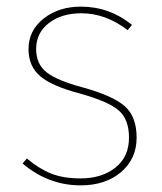

<svg xmlns="http://www.w3.org/2000/svg" viewBox="-20 -549 490 579"><path d="M224 -529Q310 -529 378 -474L365 -458Q299 -509 225 -509Q166 -509 127.5 -479.5Q89 -450 89 -401Q89 -356 120.5 -331Q152 -306 231 -285Q321 -260 356.5 -228.5Q392 -197 392 -134Q392 -70 345 -30Q298 10 223 10Q126 10 48 -56L61 -71Q98 -40 134.5 -25.5Q171 -11 223 -11Q287 -11 328 -43.5Q369 -76 369 -134Q369 -189 338 -216Q307 -243 221 -267Q137 -289 101.5 -319Q66 -349 66 -401Q66 -457 111.5 -493Q157 -529 224 -529Z"/></svg>

Font: FiraGO Thin
Style: Regular
Weight: 100
Designer: bBox Type
Foundry: bBox Type GmbH
Version: Version 1.001;PS 001.001;hotconv 1.0.88;makeotf.lib2.5.64775